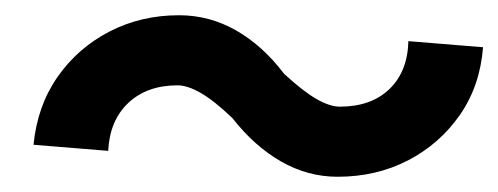

<svg xmlns="http://www.w3.org/2000/svg" viewBox="-20 -526 654 252"><path d="M423 -294Q384 -294 349 -314Q314 -334 285 -371Q261 -394 243.5 -404Q226 -414 213 -414Q173 -414 148.5 -391Q124 -368 122 -328L24 -336Q29 -387 55.5 -425Q82 -463 123.5 -484.5Q165 -506 215 -506Q255 -506 290 -486Q325 -466 353 -429Q378 -406 395.5 -396Q413 -386 426 -386Q467 -386 491 -409Q515 -432 516 -472L614 -464Q610 -413 583.5 -375Q557 -337 515.5 -315.5Q474 -294 423 -294Z"/></svg>

Font: Victor Mono Thin
Style: Bold Italic
Weight: 700
Italic angle: -12°
Monospace: yes
Version: Version 1.561;gftools[0.9.30]